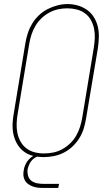

<svg xmlns="http://www.w3.org/2000/svg" viewBox="-20 -766 540 946"><path d="M195 8Q169 8 143.5 2Q118 -4 98 -19Q78 -34 65 -56Q52 -78 46.5 -103Q41 -128 42 -155Q43 -182 48 -208L105 -553Q109 -578 117 -602.5Q125 -627 138.5 -649.5Q152 -672 171.5 -690.5Q191 -709 214.5 -721Q238 -733 263 -739.5Q288 -746 313 -746Q340 -746 365 -738.5Q390 -731 410.5 -716Q431 -701 444 -679Q457 -657 462.5 -632Q468 -607 467 -580.5Q466 -554 462 -527L404 -182Q400 -157 392.5 -132.5Q385 -108 371 -85.5Q357 -63 337.5 -44.5Q318 -26 294.5 -14Q271 -2 245.5 3Q220 8 195 8ZM196 -10Q219 -10 242 -14.5Q265 -19 286 -30.5Q307 -42 325 -59Q343 -76 355 -97Q367 -118 374 -140Q381 -162 385 -185L442 -530Q446 -554 447 -578Q448 -602 443.5 -624.5Q439 -647 428 -667Q417 -687 398.5 -700.5Q380 -714 357.5 -719.5Q335 -725 311 -725Q288 -725 265.5 -720Q243 -715 222 -703.5Q201 -692 183.5 -675Q166 -658 154 -637.5Q142 -617 135 -595Q128 -573 124 -550L67 -205Q63 -182 62 -158Q61 -134 65.5 -111.5Q70 -89 81 -69Q92 -49 109.5 -35.5Q127 -22 149.5 -16Q172 -10 196 -10ZM192 160Q179 160 166 158.5Q153 157 141 152.5Q129 148 119 141Q109 134 103 123.5Q97 113 95.5 100Q94 87 97 73Q99 57 107.5 40.5Q116 24 130 12Q144 0 161 -5Q178 -10 195 -10L194 0Q180 0 166.5 4.5Q153 9 142 19Q131 29 125 42Q119 55 116 68Q114 85 118.5 100.5Q123 116 135 125Q147 134 163 137Q179 140 196 140H271L267 160Z"/></svg>

Font: Iosevka Slab Thin
Style: Italic
Weight: 100
Italic angle: -9°
Monospace: yes
Designer: Belleve Invis
Foundry: Belleve Invis
Version: Version 11.1.1; ttfautohint (v1.8.3)